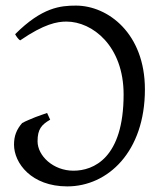

<svg xmlns="http://www.w3.org/2000/svg" viewBox="-20 -650 576 685"><path d="M251 -630C196 -630 130 -624 34 -528C38 -520 47 -508 52 -506C138 -565 184 -573 217 -573C310 -573 421 -486 421 -313C421 -86 314 -41 242 -41C170 -41 114 -94 114 -146C114 -189 128 -205 159 -223L148 -247C142 -245 136 -243 128 -240L106 -232C90 -225 73 -219 59 -211C39 -188 30 -165 30 -134C30 -68 92 15 220 15C365 15 497 -109 497 -331C497 -531 365 -630 251 -630Z"/></svg>

Font: Temporarium
Style: Regular
Weight: 400
Version: Version 1.1